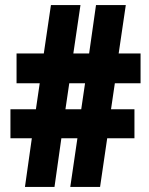

<svg xmlns="http://www.w3.org/2000/svg" viewBox="-20 -734 585 754"><path d="M431 -407 416 -305H508V-191H401L373 0H256L284 -191H221L194 0H78L105 -191H21V-305H121L136 -407H45V-524H152L180 -714H296L268 -524H330L357 -714H474L446 -524H532V-407ZM237 -305H299L314 -407H252Z"/></svg>

Font: Noto Sans Khmer UI ExtraCondensed Black
Style: Regular
Weight: 900
Width: 2
Designer: Danh Hong and the Monotype Design Team
Foundry: Monotype Imaging Inc.
Version: Version 2.002; ttfautohint (v1.8.4.7-5d5b)